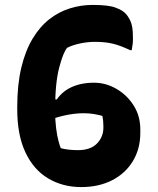

<svg xmlns="http://www.w3.org/2000/svg" viewBox="-20 -740 640 780"><path d="M356 -720Q421 -720 449.5 -709Q478 -698 488 -687Q499 -677 509.5 -655.5Q520 -634 520 -590Q520 -583 520 -577Q520 -571 519.5 -565.5Q519 -560 518 -555Q517 -550 516.5 -545.5Q516 -541 515 -536H509Q472 -554 440.5 -562Q409 -570 366 -570Q336 -570 305.5 -563.5Q275 -557 253 -546Q237 -528 220.5 -465.5Q204 -403 204 -296V-289Q204 -250 208 -219Q212 -188 217.5 -167.5Q223 -147 227 -138Q242 -134 260 -132Q278 -130 296 -130Q348 -130 374 -157Q400 -184 400 -221V-228Q400 -240 399 -249Q398 -258 396 -269Q383 -273 363 -276.5Q343 -280 320 -280Q283 -280 242.5 -271Q202 -262 160 -245V-336H242L195 -309Q219 -359 261.5 -381.5Q304 -404 362 -404Q410 -404 453 -379Q496 -354 523 -311.5Q550 -269 550 -214V-200Q550 -135 519.5 -85Q489 -35 435 -7.5Q381 20 310 20Q235 20 176 -15Q117 -50 83.5 -120.5Q50 -191 50 -297V-304Q50 -396 66.5 -465Q83 -534 112.5 -583Q142 -632 180.5 -662Q219 -692 264 -706Q309 -720 356 -720Z"/></svg>

Font: Recursive Casual ExtraBold
Style: Regular
Weight: 800
Version: Version 1.047